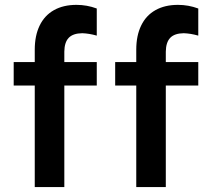

<svg xmlns="http://www.w3.org/2000/svg" viewBox="-20 -754 857 774"><path d="M35.2 -503.9H120.1V-553.7Q120.1 -610.4 139.9 -651.1Q159.7 -691.9 197.5 -713.1Q235.4 -734.4 288.1 -734.4Q330.6 -734.4 370.1 -719.7V-610.4Q339.8 -619.1 311.5 -620.1Q274.4 -619.6 257.1 -601.6Q239.7 -583.5 239.3 -545.9V-503.9H370.1V-409.2H239.3V0H120.1V-409.2H35.2ZM444.3 -503.9H529.3V-553.7Q529.3 -610.4 549.1 -651.1Q568.8 -691.9 606.7 -713.1Q644.5 -734.4 697.3 -734.4Q739.7 -734.4 779.3 -719.7V-610.4Q749 -619.1 720.7 -620.1Q683.6 -619.6 666.3 -601.6Q648.9 -583.5 648.4 -545.9V-503.9H779.3V-409.2H648.4V0H529.3V-409.2H444.3Z"/></svg>

Font: Wanted Sans SemiBold
Style: Regular
Weight: 600
Designer: Original Design by Kil Hyung-jin and Kang Hanbin, Wanted Lab, Inc; Hangeul from Source Han Sans by Jang Soo-young and Ka
Foundry: Wanted Lab, Inc.
Version: Version 1.003